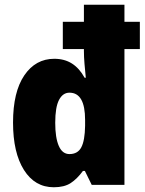

<svg xmlns="http://www.w3.org/2000/svg" viewBox="-20 -780 610 810"><path d="M207 10Q127 10 81 -63Q35 -136 35 -263Q35 -392 82.5 -462Q130 -532 209 -532Q252 -532 283.5 -512Q315 -492 337 -452H342Q339 -481 336.5 -510.5Q334 -540 334 -565V-573H245V-688H334V-760H505V-688H570V-573H505V0H367L338 -59H330Q305 -25 278 -7.5Q251 10 207 10ZM273 -130Q308 -130 323 -158.5Q338 -187 339 -249V-274Q339 -389 273 -389Q245 -389 229 -358.5Q213 -328 213 -262Q213 -199 228 -164.5Q243 -130 273 -130Z"/></svg>

Font: Noto Sans Lao UI Cond Blk
Style: Regular
Weight: 900
Width: 3
Designer: Monotype Design Team
Foundry: Monotype Imaging Inc.
Version: Version 2.000; ttfautohint (v1.8.4.7-5d5b)